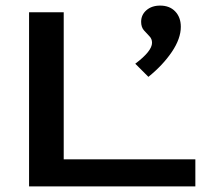

<svg xmlns="http://www.w3.org/2000/svg" viewBox="-20 -667 790 687"><path d="M511 -392 464 -439Q524 -484 524 -514Q524 -528 514.5 -537.5Q505 -547 495 -558.5Q485 -570 485 -589Q485 -614 504 -630.5Q523 -647 553 -647Q587 -647 607 -626Q627 -605 627 -571Q627 -529 595 -481.5Q563 -434 511 -392ZM84 0V-623H208V-97H679V0Z"/></svg>

Font: Inconsolata ExtraExpanded
Style: Bold
Weight: 700
Width: 8
Monospace: yes
Designer: Raph Levien, Cyreal, Brenton Simpson
Foundry: Raph Levien, Cyreal, Google
Version: Version 3.100; ttfautohint (v1.8.4.7-5d5b)